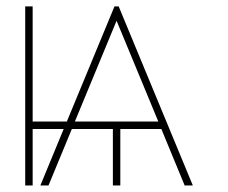

<svg xmlns="http://www.w3.org/2000/svg" viewBox="-20 -565 696 585"><path d="M56.8 -545.5H79.5V-194.6H183.6L328.8 -545.5H341.6L567.5 0H542.6L471.6 -171.9H346.6V0H323.9V-171.9H198.9L127.8 0H103L174 -171.9H79.5V0H56.8ZM462.4 -194.6 335.2 -501.8 208.1 -194.6Z"/></svg>

Font: Inter P Thin
Style: Regular
Weight: 100
Designer: Rasmus Andersson
Foundry: rsms
Version: Version 3.018;git-588b23468